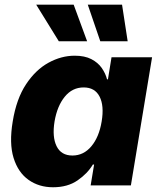

<svg xmlns="http://www.w3.org/2000/svg" viewBox="-20 -790 678 818"><path d="M206.1 7.8Q146 7.8 101.6 -23.7Q57.1 -55.2 37.8 -117.4Q18.6 -179.7 34.2 -272.5Q49.8 -368.7 90.8 -430.7Q131.8 -492.7 186.5 -522.7Q241.2 -552.7 298.3 -552.7Q340.8 -552.7 369.1 -538.1Q397.5 -523.4 413.6 -500.2Q429.7 -477.1 436 -452.1H439.9L455.1 -545.9H627.9L537.6 0H366.2L380.9 -88.9H375.5Q353 -50.8 310.5 -21.5Q268.1 7.8 206.1 7.8ZM288.6 -127.4Q336.4 -127.4 369.4 -167Q402.3 -206.5 413.1 -272.5Q424.3 -339.4 404.3 -378.4Q384.3 -417.5 336.4 -417.5Q288.1 -417.5 255.9 -377.9Q223.6 -338.4 212.4 -272.5Q201.7 -206.5 221.2 -167Q240.7 -127.4 288.6 -127.4ZM230.5 -614.3 134.3 -770H293.9L351.1 -614.3ZM407.2 -614.3 354 -770H500L523.9 -614.3Z"/></svg>

Font: Inter Extra Bold
Style: Italic
Weight: 800
Italic angle: -9.39999°
Designer: Rasmus Andersson
Foundry: rsms
Version: Version 4.000;git-3c8e0fc